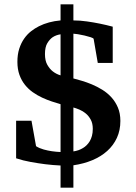

<svg xmlns="http://www.w3.org/2000/svg" viewBox="-20 -762 627 884"><path d="M407.2 -168.9Q407.2 -193.8 397.9 -210.9Q388.7 -228 375.2 -239.3Q361.8 -250.5 346.2 -257.1Q330.6 -263.7 317.9 -267.1V-64.9Q342.8 -68.4 362.3 -80.6Q370.6 -85.4 378.7 -93.3Q386.7 -101.1 393.1 -111.6Q399.4 -122.1 403.3 -136.2Q407.2 -150.4 407.2 -168.9ZM258.8 -604Q238.8 -601.1 222.7 -590.8Q209 -581.5 198 -563.5Q187 -545.4 187 -513.2Q187 -482.4 198 -463.4Q209 -444.3 222.7 -433.6Q238.8 -420.9 258.8 -415ZM534.2 -205.1Q534.2 -162.1 518.3 -127.4Q502.4 -92.8 473.6 -66.9Q444.8 -41 405 -24.4Q365.2 -7.8 317.9 -1V102.1H258.8V0Q224.1 -1.5 188.5 -5.9Q157.7 -9.8 122.1 -16.1Q86.4 -22.5 54.2 -33.2V-206.1H125L146 -88.9Q161.6 -79.1 181.2 -73.7Q200.7 -68.4 217.8 -65.9Q237.8 -63 258.8 -62V-282.2Q240.2 -287.6 218.3 -294.9Q196.3 -302.2 174.1 -312.5Q151.9 -322.8 131.3 -337.2Q110.8 -351.6 95 -371.3Q79.1 -391.1 69.6 -417.2Q60.1 -443.4 60.1 -477.1Q60.1 -511.2 68.6 -537.6Q77.1 -564 91.1 -584Q105 -604 122.8 -617.9Q140.6 -631.8 159.2 -641.1Q203.1 -663.1 258.8 -668V-742.2H317.9V-668Q348.6 -668 380.6 -663.3Q412.6 -658.7 439 -653.3Q469.7 -647 499 -639.2V-472.2H430.2L411.1 -583Q410.2 -586.4 397.7 -590.6Q385.3 -594.7 369.4 -598.4Q353.5 -602.1 338.6 -604.5Q323.7 -606.9 317.9 -606.9V-400.9Q334.5 -396.5 356.9 -389.9Q379.4 -383.3 403.3 -373.3Q427.2 -363.3 450.7 -348.9Q474.1 -334.5 492.7 -314.2Q511.2 -293.9 522.7 -267.1Q534.2 -240.2 534.2 -205.1Z"/></svg>

Font: Charis SIL Eur
Style: Bold
Weight: 700
Foundry: SIL International
Version: Version 5.000